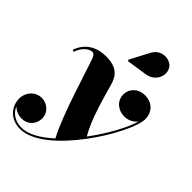

<svg xmlns="http://www.w3.org/2000/svg" viewBox="-285 -864 1247 1247"><g transform="rotate(45 338.5 -241.0)"><path d="M467.5 -569C547.5 -581 575.5 -662.5 542.5 -710.5C515.5 -749.5 429 -761.5 390 -688L321 -556.5L326.5 -547.5ZM141.5 260C371.5 260 672 -231 672 -361C672 -415.5 637 -469.5 559 -469.5C502 -469.5 457 -428.5 457 -373C457 -316.5 503.5 -276 563.5 -276C598.5 -276 632 -293 651.5 -319.5C631.5 -246 566.5 -124.5 483 -12.5C423 -110 381 -276.5 355 -365.5C336.5 -428.5 299.5 -469.5 203 -469.5C124.5 -469.5 52.5 -436.5 19.5 -346.5L33 -340.5C55.5 -404 95 -426.5 119 -426.5C139 -426.5 146 -405 150 -394.5C177.5 -322.5 275 12 347.5 140.5C278 204 206 247.5 141 247.5C82 247.5 39 216.5 21 172.5C40.5 192.5 70.5 205 101.5 205C153 205 195 166.5 195 110C195 50.5 144 16.5 99 16.5C41 16.5 -2.5 66.5 -2.5 122.5C-2.5 199.5 54.5 260 141.5 260Z"/></g></svg>

Font: Bodoni* 16pt Fatface
Style: Italic
Weight: 900
Italic angle: -13°
Version: Version 2.3